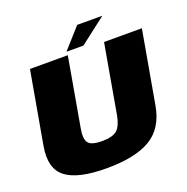

<svg xmlns="http://www.w3.org/2000/svg" viewBox="-143 -952 1063 1090"><g transform="rotate(-20 389.0 -407.0)"><path d="M319.5 4Q492 4 584.8 -51.2Q677.5 -106.5 700 -236.5L777.5 -675H549L476 -259.5Q465 -199 438.8 -174.5Q412.5 -150 347 -150Q281.5 -150 263.8 -174.8Q246 -199.5 257 -259.5L330 -675H101.5L24 -236.5Q1.5 -106.5 74.2 -51.2Q147 4 319.5 4ZM329.5 -696H432L591 -818.5H439Z"/></g></svg>

Font: Anybody UltraCondensed Thin Black
Style: Italic
Weight: 900
Italic angle: -10°
Version: Version 1.111